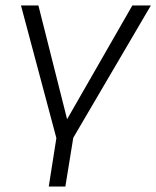

<svg xmlns="http://www.w3.org/2000/svg" viewBox="-20 -505 574 705"><path d="M159 180 187 2 57 -485H121L234 -37H209L466 -485H534L249 1L220 180Z"/></svg>

Font: Nunito Sans 12pt Light
Style: Italic
Weight: 300
Italic angle: -9°
Designer: Vernon Adams
Foundry: Vernon Adams
Version: Version 3.101;gftools[0.9.27]